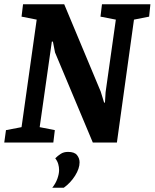

<svg xmlns="http://www.w3.org/2000/svg" viewBox="-25 -668 725 900"><path d="M-5 0 3 -58 76 -72 147 -576 76 -590 83 -648H276L447 -239L463 -187H467L470 -236L518 -576L446 -590L453 -648H680L674 -590L603 -576L523 0H410L233 -422L223 -473H218L161 -72L232 -58L225 0ZM220 212Q236 192 244 169.5Q252 147 252 129Q252 115 248 101Q244 87 234 74Q246 62 260 53Q274 44 294 44Q324 44 336 59Q348 74 348 93Q348 122 327 155.5Q306 189 274 212Z"/></svg>

Font: Faustina Light
Style: Bold Italic
Weight: 700
Italic angle: -8°
Version: Version 1.200